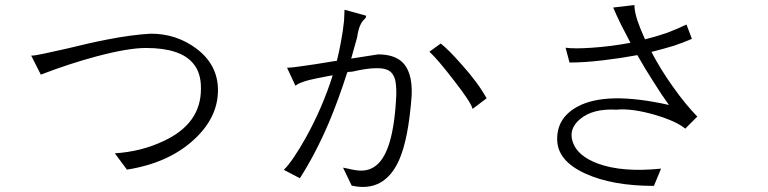

<svg xmlns="http://www.w3.org/2000/svg" viewBox="-20 -770 3040 760"><path d="M103.5 -549.8 141.6 -474.6Q255.9 -518.6 362.3 -546.9Q487.3 -580.1 557.6 -580.1Q693.4 -580.1 744.1 -519.5Q776.4 -482.4 775.4 -418Q775.4 -280.3 627.9 -211.9Q540 -169.9 434.6 -163.1L482.4 -98.6Q645.5 -124 746.1 -215.8Q842.8 -303.7 842.8 -413.1Q842.8 -513.7 756.8 -578.1Q677.7 -636.7 577.1 -636.7Q502.9 -632.8 403.3 -613.3Q345.7 -602.5 242.2 -577.1Q181.6 -563.5 158.2 -558.6Q119.1 -549.8 103.5 -549.8Z M1343.8 -731.4 1341.8 -687.5Q1337.9 -648.4 1330.1 -607.4Q1323.2 -568.4 1313.5 -529.3L1298.8 -527.3Q1217.8 -513.7 1186.5 -509.8Q1136.7 -502 1116.2 -502L1149.4 -430.7Q1163.1 -442.4 1203.1 -453.1Q1226.6 -459 1289.1 -470.7L1296.9 -471.7Q1256.8 -344.7 1191.4 -226.6Q1137.7 -130.9 1103.5 -97.7L1167 -64.5Q1228.5 -160.2 1281.2 -283.2Q1320.3 -376 1354.5 -483.4L1359.4 -485.4L1374 -486.3Q1432.6 -500 1468.8 -500Q1502.9 -501 1521.5 -489.3Q1537.1 -478.5 1543.9 -455.1Q1548.8 -435.5 1548.8 -398.4Q1543.9 -280.3 1522.5 -208Q1503.9 -145.5 1472.7 -118.2Q1447.3 -95.7 1413.1 -94.7Q1392.6 -93.8 1357.4 -102.5L1337.9 -106.4L1372.1 -35.2Q1500 -6.8 1558.6 -133.8Q1596.7 -217.8 1609.4 -390.6Q1614.3 -490.2 1566.4 -529.3Q1534.2 -554.7 1476.6 -554.7L1370.1 -538.1L1393.6 -622.1Q1398.4 -656.2 1408.2 -674.8Q1413.1 -685.5 1422.9 -694.3Q1426.8 -698.2 1427.7 -700.2Q1429.7 -703.1 1428.7 -708ZM1724.6 -597.7 1679.7 -565.4Q1710.9 -537.1 1776.4 -452.1Q1845.7 -363.3 1850.6 -338.9L1906.2 -380.9Q1871.1 -444.3 1804.7 -517.6Q1753.9 -575.2 1724.6 -597.7Z M2491.2 -750 2407.2 -740.2Q2419.9 -710 2438.5 -671.9Q2453.1 -642.6 2475.6 -600.6Q2396.5 -585.9 2323.2 -581.1Q2253.9 -576.2 2218.8 -581.1L2234.4 -522.5Q2293.9 -522.5 2366.2 -531.2Q2434.6 -539.1 2502.9 -551.8Q2534.2 -496.1 2568.4 -443.4Q2599.6 -393.6 2627.9 -354.5Q2379.9 -410.2 2265.6 -347.7Q2184.6 -303.7 2185.5 -218.8Q2185.5 -133.8 2296.9 -83Q2403.3 -34.2 2568.4 -34.2L2596.7 -102.5Q2444.3 -86.9 2347.7 -122.1Q2265.6 -152.3 2247.1 -208Q2229.5 -259.8 2276.4 -298.8Q2326.2 -340.8 2419.9 -335.9Q2481.4 -341.8 2572.3 -315.4Q2658.2 -290 2692.4 -260.7L2740.2 -308.6Q2692.4 -357.4 2643.6 -426.8Q2594.7 -495.1 2558.6 -564.5Q2605.5 -576.2 2647.5 -588.9Q2687.5 -602.5 2718.8 -616.2L2697.3 -672.9Q2661.1 -655.3 2619.1 -639.6Q2577.1 -625 2533.2 -614.3Q2513.7 -657.2 2502.9 -689.5Q2491.2 -725.6 2491.2 -750Z"/></svg>

Font: DotumChe
Style: Regular
Weight: 400
Monospace: yes
Version: Version 2.21